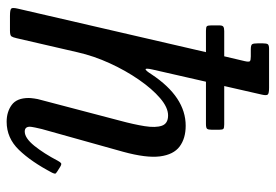

<svg xmlns="http://www.w3.org/2000/svg" viewBox="-146 -674 830 578"><g transform="rotate(90 269.0 -385.0)"><path d="M500 -127Q467 -64 431.2 -27Q395.5 10 346.5 10Q317 10 296 -5.2Q275 -20.5 275 -56.5Q275 -62 276.5 -73Q278 -84 280.5 -92L343 -330Q354.5 -372.5 359.8 -405.5Q365 -438.5 358.5 -457.2Q352 -476 327.5 -476Q303.5 -476 275.5 -452Q247.5 -428 220 -388.2Q192.5 -348.5 170.5 -300.5Q148.5 -252.5 137.5 -204L95 -20Q92.5 -9 89.5 -4.5Q86.5 0 72 0H28Q8.5 0 5.5 -4.2Q2.5 -8.5 6 -23.5L137 -590H72.5Q61.5 -590 59 -592.8Q56.5 -595.5 56.5 -605V-631Q56.5 -639.5 60.2 -642.2Q64 -645 73.5 -645H149.5L164 -706.5Q167 -719.5 164.2 -722.2Q161.5 -725 150 -725H128.5Q116 -725 113.2 -729Q110.5 -733 110.5 -746V-761Q110.5 -772.5 113.2 -776.2Q116 -780 127 -780H244Q261 -780 264.5 -776.2Q268 -772.5 265 -759L239 -645H354.5Q365 -645 367.8 -642.5Q370.5 -640 370.5 -631V-606.5Q370.5 -597.5 368 -593.8Q365.5 -590 353.5 -590H226L189.5 -430Q180 -388.5 204 -426.5Q272 -529 358.5 -529Q396.5 -529 421 -510.8Q445.5 -492.5 450.8 -451.5Q456 -410.5 437 -341L368.5 -96Q366.5 -89 364 -76.2Q361.5 -63.5 361.5 -60Q361.5 -44.5 376 -44.5Q395.5 -44.5 418.8 -73.2Q442 -102 464 -144Q468 -151.5 471.2 -153.8Q474.5 -156 482.5 -151L496 -142.5Q502.5 -138.5 502.8 -136Q503 -133.5 500 -127Z"/></g></svg>

Font: Besley* Narrow
Style: Italic
Weight: 400
Width: 4
Italic angle: -13°
Designer: Owen Earl
Foundry: indestructible type*
Version: Version 3.000; ttfautohint (v1.8.3)